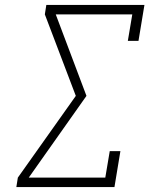

<svg xmlns="http://www.w3.org/2000/svg" viewBox="-20 -755 640 775"><path d="M46 0 52 -38 286 -368 161 -697 167 -735H563L539 -590H496L514 -697H205L329 -368L96 -38H405L423 -145H466L442 0Z"/></svg>

Font: Iosevka Etoile Extralight
Style: Italic
Weight: 200
Italic angle: -9°
Designer: Belleve Invis
Foundry: Belleve Invis
Version: Version 22.1.2; ttfautohint (v1.8.4)